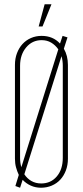

<svg xmlns="http://www.w3.org/2000/svg" viewBox="-20 -873 388 899"><path d="M50 -569Q50 -599 59.5 -624Q69 -649 85.5 -667Q102 -685 125 -695Q148 -705 175 -705Q228 -705 261 -669L273 -705L296 -698L279 -645Q298 -612 298 -569V-130Q298 -100 288.5 -75Q279 -50 262.5 -32Q246 -14 222.5 -4Q199 6 172 6Q146 6 124 -4Q102 -14 86 -31L74 6L52 -2L68 -54Q60 -71 55 -89.5Q50 -108 50 -130ZM74 -134Q74 -110 80 -90L253 -642Q239 -662 219.5 -673.5Q200 -685 175 -685Q131 -685 102.5 -651Q74 -617 74 -565ZM94 -57Q107 -37 127 -25.5Q147 -14 173 -14Q218 -14 246 -47Q274 -80 274 -134V-565Q274 -589 268 -610ZM161 -749 189 -853H221L179 -749Z"/></svg>

Font: Moniqa Thin Paragraph
Style: Regular
Weight: 100
Designer: Rajesh Rajput
Foundry: Rajesh Rajput
Version: Version 1.000